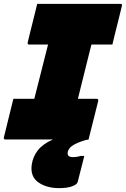

<svg xmlns="http://www.w3.org/2000/svg" viewBox="-55 -720 650 991"><path d="M402 0H401L402 1Q389 1 370 8Q331 22 315 34.5Q299 47 295 63Q289 91 321 91Q342 91 360 85H380Q377 96 374 109Q371 122 364.5 146.5Q358 171 346 219Q343 232 317.5 241.5Q292 251 251 251Q184 251 142 220.5Q100 190 109 129Q115 88 140.5 55.5Q166 23 218 0H-27Q-33 0 -34.5 -3.5Q-36 -7 -35 -11Q-22 -63 -10.5 -110.5Q1 -158 14 -210H122L136 -265Q150 -321 164.5 -377.5Q179 -434 193 -490H96Q90 -490 88.5 -493.5Q87 -497 88 -501Q92 -518 98.5 -544.5Q105 -571 112.5 -600.5Q120 -630 126.5 -657Q133 -684 137 -700H566Q578 -700 574 -689Q570 -673 563.5 -646Q557 -619 549.5 -589.5Q542 -560 535.5 -533.5Q529 -507 525 -490H417Q412 -469 407 -451Q392 -391 377 -330.5Q362 -270 347 -210H443Q454 -210 452 -199Q439 -147 427 -99.5Q415 -52 402 0Z"/></svg>

Font: Recursive Sn Lnr St XBk
Style: Italic
Weight: 1000
Italic angle: -15°
Version: Version 1.079;hotconv 1.0.112;makeotfexe 2.5.65598; ttfautoh